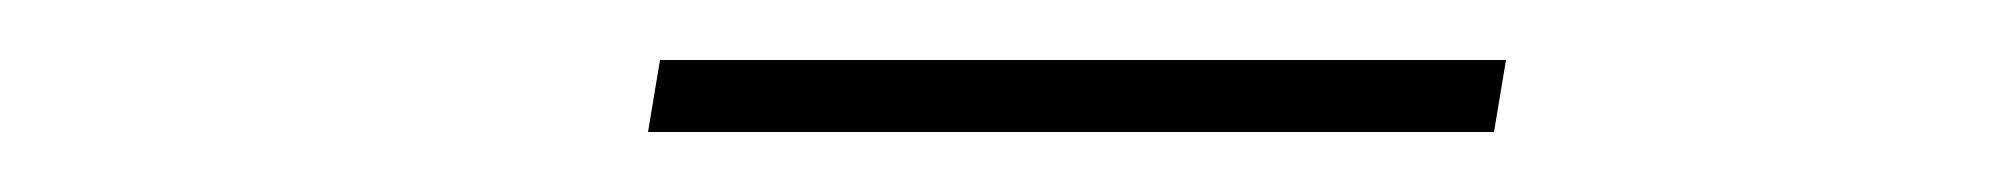

<svg xmlns="http://www.w3.org/2000/svg" viewBox="-20 -648 667 64"><path d="M200 -628H482L478 -604H196Z"/></svg>

Font: Livvic Thin
Style: Italic
Weight: 250
Italic angle: -10°
Designer: Jacques Le Bailly, Baron von Fonthausen
Version: Version 1.001; ttfautohint (v1.8.2)